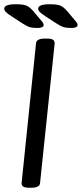

<svg xmlns="http://www.w3.org/2000/svg" viewBox="-28 -884 386 906"><path d="M150 -752Q126 -752 112.5 -756Q99 -760 79 -773L28 -806Q5 -821 -1.5 -828.5Q-8 -836 -8 -843Q-8 -864 47 -864Q79 -864 95.5 -858Q112 -852 131 -829L169 -784Q178 -774 178 -766Q178 -759 170 -755.5Q162 -752 150 -752ZM310 -752Q286 -752 272.5 -756Q259 -760 239 -773L188 -806Q165 -821 158.5 -828.5Q152 -836 152 -843Q152 -864 207 -864Q239 -864 255.5 -858Q272 -852 291 -829L329 -784Q338 -774 338 -766Q338 -759 330 -755.5Q322 -752 310 -752ZM111 2Q89 2 81 -4Q73 -10 74 -21L142 -680Q144 -702 184 -702H192Q214 -702 222 -696.5Q230 -691 230 -680L161 -20Q159 2 119 2Z"/></svg>

Font: Asap
Style: Italic
Weight: 400
Italic angle: -6°
Designer: Pablo Cosgaya
Foundry: Omnibus-Type
Version: Version 3.001; ttfautohint (v1.8.3)